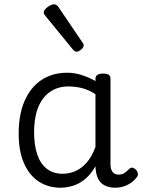

<svg xmlns="http://www.w3.org/2000/svg" viewBox="-20 -858 664 895"><path d="M262 17Q205 17 161 -11.5Q117 -40 92 -96.5Q67 -153 67 -236Q67 -287 76.5 -330.5Q86 -374 105 -409Q124 -444 151.5 -468.5Q179 -493 214.5 -506Q250 -519 294 -519Q327 -519 360 -508.5Q393 -498 425 -480V-491Q425 -503 434 -509Q443 -515 460 -515Q478 -515 486.5 -509.5Q495 -504 495 -492V-93Q495 -77 499.5 -66Q504 -55 512.5 -49.5Q521 -44 532 -44Q543 -44 551 -47Q559 -50 567 -56.5Q575 -63 584 -72Q591 -78 598.5 -76Q606 -74 614 -67Q621 -59 622.5 -50Q624 -41 619 -34Q608 -18 591.5 -6.5Q575 5 556 11Q537 17 518 17Q497 17 480.5 11.5Q464 6 452.5 -4.5Q441 -15 434.5 -31Q428 -47 426 -67Q426 -70 425.5 -74.5Q425 -79 425 -83Q402 -43 374 -21Q346 1 317 9Q288 17 262 17ZM139 -240Q139 -182 153.5 -138.5Q168 -95 198 -71.5Q228 -48 272 -48Q302 -48 330.5 -60Q359 -72 383.5 -99.5Q408 -127 425 -173V-419Q392 -440 361.5 -447.5Q331 -455 298 -455Q269 -455 244.5 -446Q220 -437 200.5 -420Q181 -403 167 -377Q153 -351 146 -317Q139 -283 139 -240ZM337 -617Q333 -617 329 -619Q325 -621 320 -627L194 -781Q188 -788 186 -791.5Q184 -795 184 -801Q184 -808 192.5 -817Q201 -826 212 -832Q223 -838 232 -838Q243 -838 252 -826L365 -659Q369 -654 369.5 -651Q370 -648 370 -645Q370 -637 358 -627Q346 -617 337 -617Z"/></svg>

Font: Playwrite CL Light
Style: Regular
Weight: 300
Designer: Veronika Burian, José Scaglione
Foundry: TypeTogether
Version: Version 1.002